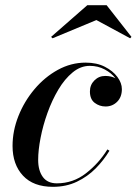

<svg xmlns="http://www.w3.org/2000/svg" viewBox="-20 -712 528 742"><path d="M352.5 -634.5 183 -564 177.5 -569.5 317.5 -692H392L488 -569.5L483 -564ZM403 -129.5Q381 -93 349.8 -61.2Q318.5 -29.5 277.2 -9.8Q236 10 184.5 10Q109 10 68.8 -33.2Q28.5 -76.5 28.5 -148Q28.5 -206 51 -263Q73.5 -320 113 -367Q152.5 -414 203.5 -442Q254.5 -470 311 -470Q354 -470 385.2 -454Q416.5 -438 433.8 -414.5Q451 -391 451 -367.5Q451 -337 432.8 -318.8Q414.5 -300.5 388 -300.5Q364.5 -300.5 346 -314.5Q327.5 -328.5 327.5 -358.5Q327.5 -384 344.8 -401.2Q362 -418.5 386.5 -418.5Q410 -418.5 426 -409.5Q411 -429.5 384.8 -443.5Q358.5 -457.5 327 -457.5Q291.5 -457.5 260.8 -432.2Q230 -407 205.5 -365.8Q181 -324.5 163.5 -275.8Q146 -227 136.8 -179.2Q127.5 -131.5 127.5 -94Q127.5 -53 145.5 -28.2Q163.5 -3.5 199.5 -3.5Q262.5 -3.5 312.5 -42.5Q362.5 -81.5 395 -134.5Z"/></svg>

Font: Bodoni* 24pt Medium
Style: Italic
Weight: 500
Italic angle: -13°
Version: Version 2.3